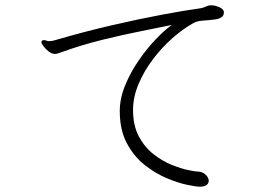

<svg xmlns="http://www.w3.org/2000/svg" viewBox="-20 -697 1040 723"><path d="M823 -650Q823 -638 814 -632Q805 -626 791 -624Q769 -621 745.5 -619.5Q722 -618 708 -610Q670 -589 630 -554Q590 -519 556 -474Q522 -429 501.5 -380Q481 -331 481 -283Q481 -224 503 -183Q525 -142 558.5 -116Q592 -90 627 -76Q662 -62 689 -56.5Q716 -51 723 -51Q742 -51 754 -39.5Q766 -28 766 -16Q766 -7 758 -0.5Q750 6 731 6Q719 6 685 -1Q651 -8 608 -26Q565 -44 524.5 -76Q484 -108 457.5 -158Q431 -208 431 -279Q431 -326 451 -375Q471 -424 502 -469Q533 -514 566.5 -549Q600 -584 627 -603Q579 -593 510.5 -579.5Q442 -566 365 -547Q288 -528 213 -501Q205 -498 198.5 -496Q192 -494 187 -494Q175 -494 163.5 -503Q152 -512 144 -522.5Q136 -533 136 -538Q136 -544 141 -545Q146 -546 146 -546Q150 -546 154.5 -544Q159 -542 167 -542Q173 -542 185 -545Q294 -577 397.5 -601Q501 -625 589 -641.5Q677 -658 736 -666Q746 -668 754.5 -672Q763 -676 771 -677H777Q789 -677 805.5 -670Q822 -663 823 -652Z"/></svg>

Font: Moon Stars Kai HW Light
Style: Regular
Weight: 300
Designer: GuiWonder
Version: Version 1.101